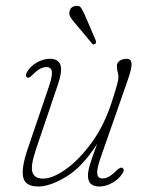

<svg xmlns="http://www.w3.org/2000/svg" viewBox="-20 -654 528 681"><path d="M414 -58.5Q423.5 -52.5 414.5 -39Q402 -19 378.8 -5.8Q355.5 7.5 332 7.5Q292 7.5 292 -31Q292 -45.5 298.2 -67.8Q304.5 -90 324.5 -143.5Q271.5 -61 214.2 -26.8Q157 7.5 116 7.5Q68.5 7.5 62 -26.5Q55.5 -60.5 79 -128L153.5 -347Q166 -383.5 164 -399.8Q162 -416 145.5 -416Q134 -416 123 -410.5Q112 -405 98 -391Q90.5 -383.5 85.8 -380.2Q81 -377 76 -379.5Q72 -382 72.2 -387.8Q72.5 -393.5 76 -399Q87 -418.5 110.2 -432Q133.5 -445.5 157 -445.5Q186 -445.5 194 -424.8Q202 -404 185.5 -354.5L107.5 -124Q87.5 -64.5 95.2 -42.5Q103 -20.5 132.5 -20.5Q167 -20.5 214 -54Q261 -87.5 305.8 -149Q350.5 -210.5 377.5 -295.5Q392 -341 396 -356.5Q400 -372 400 -380.5Q400 -389.5 397.2 -399.2Q394.5 -409 394.5 -420Q394.5 -432 405 -438.8Q415.5 -445.5 429.5 -445.5Q444.5 -445.5 446.5 -430Q448.5 -414.5 434 -372.5L337 -95Q323 -55 324.8 -38Q326.5 -21 344 -21Q354 -21 365.5 -27Q377 -33 393 -49Q407.5 -62.5 414 -58.5ZM281 -600.5 319.5 -511Q320.5 -508 320.8 -504.5Q321 -501 317.5 -498.5Q311 -494 307 -499L243 -575.5Q235.5 -584.5 230.2 -592.8Q225 -601 226 -609.5Q227.5 -629.5 248.5 -633Q261 -635.5 267.2 -626.5Q273.5 -617.5 281 -600.5Z"/></svg>

Font: Fraunces 72pt S100 Thin
Style: Italic
Weight: 100
Italic angle: -16°
Version: Version 1.000; ttfautohint (v1.8.3)